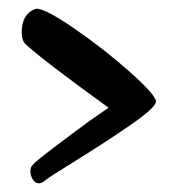

<svg xmlns="http://www.w3.org/2000/svg" viewBox="-20 -635 408 442"><path d="M37 -535Q30 -544 30 -560Q30 -602 60 -614H62Q63 -615 64 -615Q85 -615 153 -568Q221 -521 280 -468.5Q339 -416 339 -401Q338 -387 280 -347Q222 -307 156.5 -266.5Q91 -226 83 -219Q76 -213 70 -213Q61 -213 55.5 -222Q50 -231 50 -241Q50 -250 55 -255Q60 -262 103.5 -295Q147 -328 188 -358L230 -387Q75 -499 37 -535Z"/></svg>

Font: KleponIjo
Style: Ijo
Weight: 400
Designer: Aprian Dwi Nur Sembada & Aurellia CItra
Version: Version 001.000